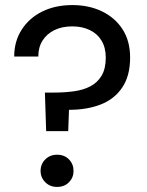

<svg xmlns="http://www.w3.org/2000/svg" viewBox="-20 -732 578 757"><path d="M162 -215 157 -367H193Q234 -367 271 -372Q308 -377 336 -391.5Q364 -406 380.5 -433.5Q397 -461 397 -505Q397 -544 380.5 -571.5Q364 -599 334 -613.5Q304 -628 265 -628Q225 -628 195 -613.5Q165 -599 148 -572.5Q131 -546 131 -509H36Q36 -569 65.5 -615Q95 -661 146.5 -686.5Q198 -712 265 -712Q331 -712 382.5 -687Q434 -662 463.5 -616Q493 -570 493 -505Q493 -433 462 -387Q431 -341 377 -320Q323 -299 252 -299L249 -215ZM205 5Q177 5 158.5 -13.5Q140 -32 140 -58Q140 -85 158.5 -103.5Q177 -122 205 -122Q234 -122 252 -103.5Q270 -85 270 -58Q270 -32 252 -13.5Q234 5 205 5Z"/></svg>

Font: DM Sans 12pt Medium
Style: Regular
Weight: 500
Version: Version 4.004;gftools[0.9.30]